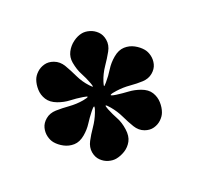

<svg xmlns="http://www.w3.org/2000/svg" viewBox="-128 -963 915 886"><g transform="rotate(30 329.5 -520.0)"><path d="M396 -487.5Q425.5 -478 453.5 -472.5Q481.5 -467 512 -448Q542 -429.5 551.8 -404.8Q561.5 -380 557.8 -354.5Q554 -329 542.5 -309Q533.5 -293.5 516 -281.8Q498.5 -270 476.2 -267.8Q454 -265.5 431.5 -278.5Q408.5 -292 397.2 -319.5Q386 -347 377 -380Q368 -413 351.5 -443Q342 -461 335.5 -466Q329 -471 335.5 -440Q341.5 -411 350 -384Q358.5 -357 358.5 -326Q358.5 -291.5 341.8 -270.5Q325 -249.5 300.8 -239.8Q276.5 -230 253.5 -230Q235.5 -230 216.5 -239.5Q197.5 -249 184.5 -267Q171.5 -285 171.5 -311Q171.5 -338 190.2 -361.8Q209 -385.5 233.5 -410.5Q258 -435.5 275.5 -465.5Q287 -486 285.8 -489.8Q284.5 -493.5 267 -478Q243.5 -457.5 223.8 -435.8Q204 -414 176 -398Q146 -381 119.2 -384.8Q92.5 -388.5 72 -404.8Q51.5 -421 40 -441Q31 -456.5 29.8 -477.8Q28.5 -499 37.8 -519.2Q47 -539.5 69.5 -552.5Q94.5 -567 126 -561.8Q157.5 -556.5 193 -547.2Q228.5 -538 265 -540Q285.5 -541 282.5 -543.8Q279.5 -546.5 266 -551.5Q236 -562 207.8 -567.8Q179.5 -573.5 147 -592Q122 -606.5 111.5 -631.5Q101 -656.5 102.8 -683.8Q104.5 -711 116 -731Q125 -746.5 142.8 -758.2Q160.5 -770 182.8 -772.2Q205 -774.5 227.5 -761.5Q252 -747.5 263.2 -718Q274.5 -688.5 284.2 -653.5Q294 -618.5 313 -588Q320 -577 324.8 -571.8Q329.5 -566.5 325.5 -589Q320 -622 310.2 -651.2Q300.5 -680.5 300.5 -714Q300.5 -748.5 317.2 -769.8Q334 -791 358.2 -800.5Q382.5 -810 405.5 -810Q423.5 -810 442.5 -800.5Q461.5 -791 474.5 -773Q487.5 -755 487.5 -729Q487.5 -703 470 -680Q452.5 -657 429 -633.5Q405.5 -610 387.5 -581.5Q373.5 -560 373 -552.2Q372.5 -544.5 395 -564.5Q417.5 -585 437 -605.8Q456.5 -626.5 483 -642Q513 -659.5 539.5 -655.5Q566 -651.5 586.5 -635.2Q607 -619 618.5 -599Q627.5 -583.5 629 -562.2Q630.5 -541 621.2 -520.8Q612 -500.5 589.5 -487.5Q566 -474 536 -478.5Q506 -483 472.2 -491.8Q438.5 -500.5 403.5 -500.5Q355.5 -500.5 396 -487.5Z"/></g></svg>

Font: Besley* Fatface
Style: Italic
Weight: 900
Italic angle: -13°
Designer: Owen Earl
Foundry: indestructible type*
Version: Version 3.000; ttfautohint (v1.8.3)